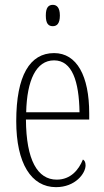

<svg xmlns="http://www.w3.org/2000/svg" viewBox="-20 -762 430 792"><path d="M198 -654C214 -654 227 -664 227 -698C227 -731 214 -742 198 -742C180 -742 169 -731 169 -698C169 -664 180 -654 198 -654ZM211 10C291 10 333 -47 333 -80C333 -94 328 -101 322 -104C305 -62 272 -21 214 -21C135 -21 88 -101 87 -269H348V-294C348 -449 297 -543 203 -543C103 -543 47 -450 47 -262C47 -88 109 10 211 10ZM308 -299H88C91 -431 129 -513 203 -513C278 -513 306 -426 308 -299Z"/></svg>

Font: Noto Serif Sinhala ExtraCondensed ExtraLight
Style: Regular
Weight: 200
Width: 2
Designer: Jelle Bosma - Monotype Design Team
Foundry: Monotype Imaging Inc.
Version: Version 2.007